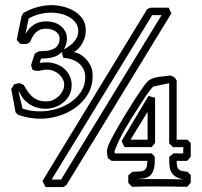

<svg xmlns="http://www.w3.org/2000/svg" viewBox="-20 -717 790 752"><path d="M491.2 -169.9H558.1V-278.8ZM456.1 -164.6Q482.4 -209 508.8 -252.9Q535.2 -296.9 561.5 -341.3Q568.4 -339.4 574.5 -337.6Q580.6 -335.9 587.4 -334V-157.2Q583.5 -152.8 580.3 -148.7Q577.1 -144.5 573.2 -140.6H467.8ZM482.4 -0.5V-30.3Q486.3 -34.2 490.5 -37.4Q494.6 -40.5 499 -44.4Q514.2 -44.9 525.1 -45.2Q536.1 -45.4 543.2 -49.1Q550.3 -52.7 553.7 -61.3Q557.1 -69.8 557.1 -86.9H417.5L402.8 -97.2Q401.9 -101.6 400.4 -109.6Q398.9 -117.7 398.9 -124.5Q398.9 -132.8 403.1 -144Q407.2 -155.3 413.1 -166.7Q418.9 -178.2 425 -189.2Q431.2 -200.2 435.5 -208Q439 -214.8 448 -230.2Q457 -245.6 469.2 -265.6Q481.4 -285.6 495.1 -307.4Q508.8 -329.1 521.5 -348.4Q534.2 -367.7 544.7 -381.8Q555.2 -396 560.5 -400.4Q569.3 -407.2 579.6 -410.6Q589.8 -414.1 601.3 -415.8Q612.8 -417.5 624.3 -418.5Q635.7 -419.4 646.5 -421.4Q654.8 -419.4 660.6 -415.8Q666.5 -412.1 671.9 -401.9V-169.9H714.4Q720.2 -163.1 727.1 -157.2V-103.5Q723.1 -99.1 720 -95Q716.8 -90.8 712.9 -86.9H671.9Q671.9 -73.2 673.8 -65.2Q675.8 -57.1 680.4 -53Q685.1 -48.8 693.4 -47.1Q701.7 -45.4 714.4 -44.4Q720.2 -37.6 727.1 -31.7V-2Q723.1 2.4 720 6.6Q716.8 10.7 712.9 14.6Q680.7 14.2 648.9 13.7Q617.2 13.2 585 13.2Q541.5 13.2 497.6 14.6ZM583 -15.6Q611.8 -15.6 640.4 -15.4Q668.9 -15.1 697.8 -14.6Q678.2 -18.6 667 -25.9Q655.8 -33.2 650.4 -44.2Q645 -55.2 643.8 -69.6Q642.6 -84 642.6 -102.1Q646.5 -106 650.6 -109.1Q654.8 -112.3 659.2 -116.2H697.8V-140.6H657.7L642.6 -155.8V-391.1L579.6 -377.9Q563.5 -360.4 550 -339.4Q536.6 -318.4 523.9 -298.8Q496.6 -257.3 470.9 -213.9Q445.3 -170.4 428.2 -124Q428.7 -121.6 429 -119.9Q429.2 -118.2 429.2 -116.2H573.7Q577.6 -112.3 582 -108.2Q586.4 -104 586.4 -98.6Q586.4 -88.4 585.9 -77.1Q585.4 -65.9 582.5 -55.2Q579.6 -44.4 573.7 -35.9Q567.9 -27.3 557.6 -22.5Q547.9 -18.1 535.2 -17.1Q522.5 -16.1 511.7 -15.6ZM146.5 -8.3Q249.5 -177.7 351.6 -345.2Q453.6 -512.7 556.6 -681.6Q560.1 -683.1 563.2 -684.3Q566.4 -685.5 569.8 -687H640.6Q643.1 -681.6 645.8 -676Q648.4 -670.4 651.4 -665Q547.9 -495.6 445.6 -328.1Q343.3 -160.6 239.7 8.3Q236.8 10.3 233.6 12Q230.5 13.7 227.5 15.6H158.2ZM182.1 -13.7H219.2Q317.9 -175.8 415.8 -335.7Q513.7 -495.6 612.8 -657.7H576.2ZM35.2 -386.7Q40.5 -388.2 46.1 -389.4Q51.8 -390.6 57.1 -391.6Q61 -389.6 65.2 -387.9Q69.3 -386.2 73.2 -383.8Q80.6 -370.6 88.4 -359.1Q96.2 -347.7 106 -338.9Q115.7 -330.1 129.2 -325Q142.6 -319.8 161.6 -319.8Q175.8 -319.8 188.5 -325.7Q201.2 -331.5 210.7 -340.8Q220.2 -350.1 225.8 -361.8Q231.4 -373.5 231.4 -385.3Q231.4 -397 225.8 -407.5Q220.2 -418 210.9 -426.3Q201.7 -434.6 189.5 -439.5Q177.2 -444.3 163.6 -444.3Q153.3 -444.3 143.8 -441.9Q134.3 -439.5 125 -439.5Q115.2 -439.5 106.9 -444.8Q105.5 -448.7 104.2 -453.1Q103 -457.5 101.6 -461.9Q105.5 -473.1 108.9 -484.4Q112.3 -495.6 116.2 -506.8Q123.5 -510.7 131.8 -516.1Q146 -516.6 160.4 -517.8Q174.8 -519 186.5 -523.9Q198.2 -528.8 205.8 -538.8Q213.4 -548.8 213.4 -566.9Q213.4 -576.2 208.5 -583.3Q203.6 -590.3 196 -595Q188.5 -599.6 179 -602.1Q169.4 -604.5 160.2 -604.5Q146 -604.5 136 -600.1Q126 -595.7 118.9 -588.4Q111.8 -581.1 106.7 -571.5Q101.6 -562 97.7 -552.2Q94.7 -550.3 91.6 -548.6Q88.4 -546.9 85.4 -544.9H60.5L45.4 -560.1Q50.3 -584 54.9 -607.4Q59.6 -630.9 64.5 -654.3Q66.4 -657.2 68.1 -660.4Q69.8 -663.6 71.8 -666.5Q96.7 -680.7 124.8 -688.7Q152.8 -696.8 182.1 -696.8Q202.6 -696.8 226.1 -691.4Q249.5 -686 269.5 -674.3Q289.6 -662.6 302.7 -644Q315.9 -625.5 315.9 -599.1Q315.9 -578.1 309.3 -562Q302.7 -545.9 294.4 -535.2Q286.1 -524.4 278.6 -519Q271 -513.7 268.6 -513.2Q275.4 -512.7 287.8 -507.1Q300.3 -501.5 312.5 -490.2Q324.7 -479 333.7 -461.9Q342.8 -444.8 342.8 -421.4Q342.8 -378.9 323.5 -347.2Q304.2 -315.4 274.2 -294.2Q244.1 -272.9 208.3 -262.5Q172.4 -252 138.7 -252Q95.2 -252 50.8 -267.1Q46.4 -272.5 41 -276.9Q37.1 -300.3 32.7 -322.8Q28.3 -345.2 23.9 -368.2ZM52.2 -360.4Q54.2 -350.1 56.2 -342Q58.1 -334 60.1 -326.4Q62 -318.8 64 -310.5Q65.9 -302.2 67.9 -292Q84.5 -286.1 102.1 -283.4Q119.6 -280.8 137.7 -280.8Q166.5 -280.8 197.5 -289.3Q228.5 -297.9 254.4 -314.9Q280.3 -332 297.1 -357.2Q314 -382.3 314 -415Q314 -431.6 307.6 -445.1Q301.3 -458.5 289.8 -468.3Q278.3 -478 262.5 -483.6Q246.6 -489.3 228 -490.7Q226.1 -497.6 224.1 -504.4Q222.2 -511.2 220.2 -518.1Q232.4 -524.4 244.1 -531.7Q255.9 -539.1 265.4 -548.6Q274.9 -558.1 280.8 -569.8Q286.6 -581.5 286.6 -596.7Q286.1 -614.7 276.4 -627.9Q266.6 -641.1 251.7 -649.9Q236.8 -658.7 218 -663.1Q199.2 -667.5 180.7 -667.5Q157.2 -667.5 134.5 -661.6Q111.8 -655.8 92.3 -644.5Q88.9 -629.4 85.9 -614.5Q83 -599.6 80.1 -584.5Q92.8 -606.9 112.5 -620.1Q132.3 -633.3 161.6 -633.3Q177.2 -633.3 191.7 -628.9Q206.1 -624.5 217.3 -615.7Q228.5 -606.9 235.4 -594.2Q242.2 -581.5 242.2 -565.4Q242.2 -554.7 239 -543.9Q235.8 -533.2 230 -523.9Q224.1 -514.6 215.6 -507.3Q207 -500 196.8 -496.1Q183.1 -490.7 168.9 -489.3Q154.8 -487.8 140.6 -487.3Q139.2 -482.9 137.7 -478.8Q136.2 -474.6 135.3 -470.7Q142.1 -471.7 148.4 -472.2Q154.8 -472.7 161.6 -472.7Q181.6 -472.7 199.7 -466.3Q217.8 -460 231.4 -448.2Q245.1 -436.5 252.9 -419.9Q260.7 -403.3 260.7 -383.3Q260.7 -362.3 252 -345.2Q243.2 -328.1 228.8 -316.2Q214.4 -304.2 196 -297.6Q177.7 -291 159.2 -291Q140.6 -291 122.3 -296.6Q104 -302.2 89.8 -313Q82.5 -318.4 78.4 -322.5Q74.2 -326.7 70.8 -331.1Q67.4 -335.4 64.5 -340.6Q61.5 -345.7 57.1 -353.5Z"/></svg>

Font: XB Kayhan Pook
Style: Regular
Weight: 700
Designer: Behnam
Foundry: Irmug
Version: Version 7.300 2009